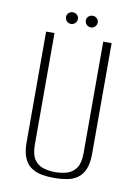

<svg xmlns="http://www.w3.org/2000/svg" viewBox="-81 -745 579 811"><g transform="rotate(10 208.5 -339.5)"><path d="M208 12Q180 12 155 7.5Q130 3 110 -10.5Q90 -24 79 -49.5Q68 -75 68 -117V-591H104V-113Q104 -71 118.5 -49.5Q133 -28 157 -20.5Q181 -13 208 -13Q236 -13 260 -20.5Q284 -28 298.5 -49.5Q313 -71 313 -113V-591H349V-117Q349 -75 338 -49.5Q327 -24 307.5 -10.5Q288 3 262 7.5Q236 12 208 12ZM165 -641Q155 -641 147.5 -648.5Q140 -656 140 -667Q140 -677 147.5 -684Q155 -691 165 -691Q176 -691 183.5 -684Q191 -677 191 -667Q191 -656 183.5 -648.5Q176 -641 165 -641ZM251 -641Q240 -641 232.5 -648.5Q225 -656 225 -667Q225 -677 232.5 -684Q240 -691 251 -691Q261 -691 268.5 -684Q276 -677 276 -667Q276 -656 268.5 -648.5Q261 -641 251 -641Z"/></g></svg>

Font: Alumni Sans ExtraLight
Style: Regular
Weight: 250
Version: Version 1.018